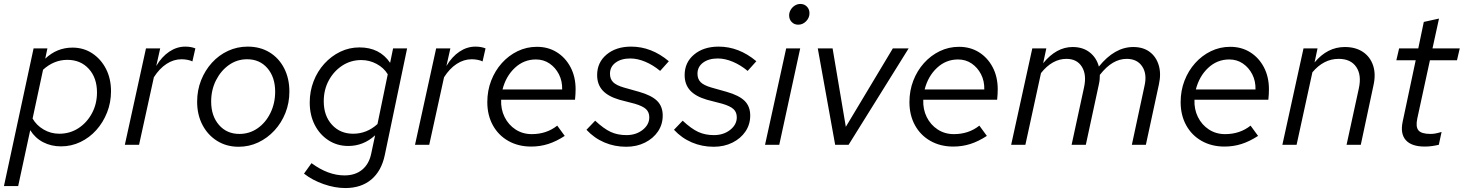

<svg xmlns="http://www.w3.org/2000/svg" viewBox="-42 -733 7410 972"><path d="M-22 209 128 -488H198L187 -436Q246 -492 325 -492Q381 -492 425 -463Q469 -434 494.5 -384.5Q520 -335 520 -271Q520 -214 500 -163.5Q480 -113 445.5 -74.5Q411 -36 365 -14Q319 8 267 8Q217 8 176.5 -13Q136 -34 111 -74L50 209ZM299 -430Q231 -430 176 -380L123 -133Q142 -99 178.5 -77.5Q215 -56 258 -56Q312 -56 355 -84Q398 -112 423.5 -159.5Q449 -207 449 -265Q449 -339 407.5 -384.5Q366 -430 299 -430Z M590 0 697 -488H769L749 -399Q777 -446 815 -471.5Q853 -497 896 -497Q925 -497 947 -488L932 -422Q923 -427 907.5 -430Q892 -433 877 -433Q837 -433 801 -409.5Q765 -386 737 -342L662 0Z M1166 10Q1105 10 1057.5 -19.5Q1010 -49 983 -100.5Q956 -152 956 -218Q956 -276 976 -326.5Q996 -377 1031 -415.5Q1066 -454 1112.5 -475.5Q1159 -497 1212 -497Q1275 -497 1322.5 -468Q1370 -439 1396.5 -387.5Q1423 -336 1423 -269Q1423 -212 1403 -161.5Q1383 -111 1347.5 -72.5Q1312 -34 1265.5 -12Q1219 10 1166 10ZM1170 -55Q1221 -55 1262 -83.5Q1303 -112 1327 -161Q1351 -210 1351 -269Q1351 -342 1312 -387.5Q1273 -433 1209 -433Q1158 -433 1117 -404Q1076 -375 1051.5 -326.5Q1027 -278 1027 -219Q1027 -146 1066.5 -100.5Q1106 -55 1170 -55Z M1706 219Q1653 219 1596 199Q1539 179 1497 146L1535 93Q1619 155 1702 155Q1756 155 1791 126.5Q1826 98 1837 46L1857 -48Q1798 6 1721 6Q1665 6 1620.5 -23Q1576 -52 1551 -101.5Q1526 -151 1526 -214Q1526 -271 1545.5 -321.5Q1565 -372 1600 -410.5Q1635 -449 1680.5 -471Q1726 -493 1778 -493Q1880 -493 1933 -415L1948 -488H2019L1906 52Q1889 133 1837.5 176Q1786 219 1706 219ZM1746 -56Q1815 -56 1869 -105L1921 -357Q1901 -390 1864.5 -409.5Q1828 -429 1787 -429Q1734 -429 1691 -401Q1648 -373 1622.5 -326Q1597 -279 1597 -220Q1597 -147 1638.5 -101.5Q1680 -56 1746 -56Z M2059 0 2166 -488H2238L2218 -399Q2246 -446 2284 -471.5Q2322 -497 2365 -497Q2394 -497 2416 -488L2401 -422Q2392 -427 2376.5 -430Q2361 -433 2346 -433Q2306 -433 2270 -409.5Q2234 -386 2206 -342L2131 0Z M2647 9Q2582 9 2531.5 -19.5Q2481 -48 2453 -99Q2425 -150 2425 -216Q2425 -274 2444.5 -324.5Q2464 -375 2498.5 -413.5Q2533 -452 2578.5 -474Q2624 -496 2676 -496Q2733 -496 2777 -468.5Q2821 -441 2846.5 -392.5Q2872 -344 2872 -281Q2872 -257 2869 -228H2495Q2493 -180 2512.5 -140.5Q2532 -101 2568 -77.5Q2604 -54 2650 -54Q2725 -54 2779 -97L2817 -45Q2774 -17 2733 -4Q2692 9 2647 9ZM2502 -280H2804Q2805 -323 2787.5 -357Q2770 -391 2740 -411.5Q2710 -432 2671 -432Q2610 -432 2564.5 -389.5Q2519 -347 2502 -280Z M3128 10Q3069 10 3017.5 -12Q2966 -34 2927 -76L2971 -122Q3015 -81 3050 -65Q3085 -49 3129 -49Q3178 -49 3211.5 -75.5Q3245 -102 3245 -139Q3245 -165 3228.5 -180.5Q3212 -196 3171 -208L3094 -228Q3036 -245 3008.5 -275.5Q2981 -306 2981 -353Q2981 -417 3029 -457Q3077 -497 3153 -497Q3256 -497 3344 -423L3300 -374Q3264 -404 3224.5 -420.5Q3185 -437 3149 -437Q3103 -437 3074.5 -416Q3046 -395 3046 -360Q3046 -333 3062 -317Q3078 -301 3116 -290L3194 -268Q3257 -250 3285 -222Q3313 -194 3313 -148Q3313 -103 3289 -67.5Q3265 -32 3223 -11Q3181 10 3128 10Z M3571 10Q3512 10 3460.5 -12Q3409 -34 3370 -76L3414 -122Q3458 -81 3493 -65Q3528 -49 3572 -49Q3621 -49 3654.5 -75.5Q3688 -102 3688 -139Q3688 -165 3671.5 -180.5Q3655 -196 3614 -208L3537 -228Q3479 -245 3451.5 -275.5Q3424 -306 3424 -353Q3424 -417 3472 -457Q3520 -497 3596 -497Q3699 -497 3787 -423L3743 -374Q3707 -404 3667.5 -420.5Q3628 -437 3592 -437Q3546 -437 3517.5 -416Q3489 -395 3489 -360Q3489 -333 3505 -317Q3521 -301 3559 -290L3637 -268Q3700 -250 3728 -222Q3756 -194 3756 -148Q3756 -103 3732 -67.5Q3708 -32 3666 -11Q3624 10 3571 10Z M3999 -608Q3979 -608 3966 -621.5Q3953 -635 3953 -655Q3953 -670 3961 -683.5Q3969 -697 3982 -705Q3995 -713 4010 -713Q4030 -713 4043 -699.5Q4056 -686 4056 -666Q4056 -643 4039 -625.5Q4022 -608 3999 -608ZM3831 0 3938 -488H4009L3903 0Z M4186 0 4098 -488H4173L4240 -91L4478 -488H4558L4254 0Z M4784 9Q4719 9 4668.5 -19.5Q4618 -48 4590 -99Q4562 -150 4562 -216Q4562 -274 4581.5 -324.5Q4601 -375 4635.5 -413.5Q4670 -452 4715.5 -474Q4761 -496 4813 -496Q4870 -496 4914 -468.5Q4958 -441 4983.5 -392.5Q5009 -344 5009 -281Q5009 -257 5006 -228H4632Q4630 -180 4649.5 -140.5Q4669 -101 4705 -77.5Q4741 -54 4787 -54Q4862 -54 4916 -97L4954 -45Q4911 -17 4870 -4Q4829 9 4784 9ZM4639 -280H4941Q4942 -323 4924.5 -357Q4907 -391 4877 -411.5Q4847 -432 4808 -432Q4747 -432 4701.5 -389.5Q4656 -347 4639 -280Z M5077 0 5184 -488H5255L5239 -413Q5306 -495 5388 -495Q5440 -495 5474.5 -468Q5509 -441 5521 -396Q5601 -495 5695 -495Q5745 -495 5778 -470.5Q5811 -446 5824 -403Q5837 -360 5825 -306L5759 0H5688L5752 -298Q5766 -358 5740.5 -396.5Q5715 -435 5662 -435Q5626 -435 5592.5 -415.5Q5559 -396 5526 -354Q5526 -343 5525 -331Q5524 -319 5521 -306L5455 0H5383L5446 -291Q5460 -355 5435 -395Q5410 -435 5357 -435Q5285 -435 5228 -363L5149 0Z M6157 9Q6092 9 6041.5 -19.5Q5991 -48 5963 -99Q5935 -150 5935 -216Q5935 -274 5954.5 -324.5Q5974 -375 6008.5 -413.5Q6043 -452 6088.5 -474Q6134 -496 6186 -496Q6243 -496 6287 -468.5Q6331 -441 6356.5 -392.5Q6382 -344 6382 -281Q6382 -257 6379 -228H6005Q6003 -180 6022.5 -140.5Q6042 -101 6078 -77.5Q6114 -54 6160 -54Q6235 -54 6289 -97L6327 -45Q6284 -17 6243 -4Q6202 9 6157 9ZM6012 -280H6314Q6315 -323 6297.5 -357Q6280 -391 6250 -411.5Q6220 -432 6181 -432Q6120 -432 6074.5 -389.5Q6029 -347 6012 -280Z M6450 0 6557 -488H6628L6613 -417Q6678 -495 6766 -495Q6821 -495 6858 -470Q6895 -445 6909.5 -401Q6924 -357 6911 -300L6847 0H6775L6837 -285Q6852 -353 6824 -394Q6796 -435 6735 -435Q6659 -435 6602 -367L6522 0Z M7171 9Q7104 9 7075 -23.5Q7046 -56 7059 -117L7125 -428H7027L7041 -488H7138L7166 -622L7243 -639L7210 -488H7348L7334 -428H7197L7133 -133Q7124 -91 7139 -73Q7154 -55 7200 -55Q7212 -55 7223.5 -57Q7235 -59 7256 -65L7242 0Q7225 4 7207 6.5Q7189 9 7171 9Z"/></svg>

Font: Red Hat Text VF
Style: Italic
Weight: 400
Italic angle: -12°
Designer: Pentagram, MCKL
Foundry: Pentagram, MCKL
Version: Version 1.023